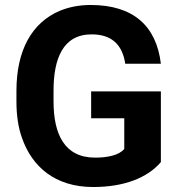

<svg xmlns="http://www.w3.org/2000/svg" viewBox="-20 -741 721 771"><path d="M362 -108C239 -108 195 -202 195 -334V-377C195 -504 232 -603 348 -603C432 -603 472 -558 483 -485H626C608 -637 515 -721 344 -721C299 -721 258 -713 221 -698C107 -650 46 -538 46 -376V-334C46 -279 53 -230 68 -188C108 -72 201 10 354 10C477 10 571 -26 626 -90V-374H346V-266H479V-143C458 -117 410 -108 362 -108Z"/></svg>

Font: Asimov
Style: Regular
Weight: 500
Designer: Google
Version: Version 2.000980; 2014